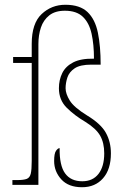

<svg xmlns="http://www.w3.org/2000/svg" viewBox="-20 -775 527 805"><path d="M324 10Q267 10 237 -23Q207 -56 207 -100Q207 -132 215 -143Q223 -154 230 -154Q229 -81 253 -48Q277 -15 325 -15Q369 -15 393 -46Q417 -77 417 -132Q417 -176 400 -206Q383 -236 338 -264Q292 -291 259.5 -323.5Q227 -356 227 -405Q227 -440 241 -468.5Q255 -497 287 -513.5Q319 -530 374 -529Q374 -588 364 -633.5Q354 -679 327.5 -704.5Q301 -730 252 -730Q211 -730 186.5 -710.5Q162 -691 151.5 -659.5Q141 -628 141 -590V0H32V-20H52Q79 -20 92 -25Q105 -30 109 -47Q113 -64 113 -100V-511H35V-536H113V-591Q113 -677 154.5 -716Q196 -755 254 -755Q315 -755 347 -724.5Q379 -694 390.5 -637.5Q402 -581 402 -504H363Q316 -504 293 -488.5Q270 -473 262.5 -450Q255 -427 255 -405Q255 -382 272.5 -353.5Q290 -325 345 -291Q403 -256 424 -218Q445 -180 445 -132Q445 -65 412 -27.5Q379 10 324 10Z"/></svg>

Font: Noto Serif Tamil Condensed Thin
Style: Italic
Weight: 100
Width: 3
Italic angle: -12°
Designer: Indian Type Foundry, Tom Grace, and the Monotype Design Team
Foundry: Monotype Imaging Inc.
Version: Version 2.003; ttfautohint (v1.8.4.7-5d5b)